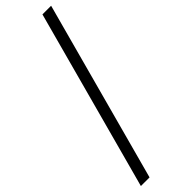

<svg xmlns="http://www.w3.org/2000/svg" viewBox="-311 -810 933 933"><g transform="rotate(-45 155.5 -344.0)"><path d="M0 120 251.5 -808H311L59.5 120Z"/></g></svg>

Font: Encode Sans Semi Expanded Light
Style: Regular
Weight: 300
Width: 6
Designer: Multiple Designers
Foundry: Impallari Type
Version: Version 3.000; ttfautohint (v1.8.3) -l 8 -r 50 -G 200 -x 14 